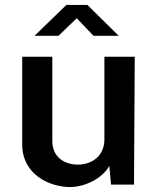

<svg xmlns="http://www.w3.org/2000/svg" viewBox="-20 -748 629 778"><path d="M359 -603H461L334 -728H249L120 -603H217L291 -674ZM263 10C325 10 396 -26 423 -76L430 0H523L526 -518H403V-181C402 -116 353 -81 295 -81C245 -81 192 -108 192 -177V-518H70V-163C70 -42 178 9 263 10Z"/></svg>

Font: United Sans SemiBold
Style: Regular
Weight: 600
Designer: Pablo Impallari, Rodrigo Fuenzalida (Modified by Dan O. Williams)
Version: Version 1.000;PS 001.000;hotconv 1.0.88;makeotf.lib2.5.64775